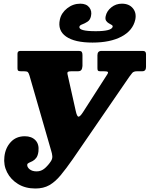

<svg xmlns="http://www.w3.org/2000/svg" viewBox="-20 -1034 834 1071"><path d="M660 -1013.5Q700 -1013.5 721.2 -987.8Q742.5 -962 734.5 -924Q721 -863.5 658 -830Q595 -796.5 496 -796.5Q396.5 -796.5 348.5 -830.2Q300.5 -864 314 -925Q322 -962 354.8 -987.8Q387.5 -1013.5 428 -1013.5Q461.5 -1013.5 477.8 -993Q494 -972.5 487.5 -944Q483 -922.5 467.8 -912.8Q452.5 -903 438.5 -898Q424.5 -893 423 -885Q417.5 -860 514 -860Q603 -860 608.5 -885Q609.5 -891 602.8 -895Q596 -899 586.8 -904.2Q577.5 -909.5 571.8 -918.5Q566 -927.5 569.5 -944Q575.5 -972.5 601 -993Q626.5 -1013.5 660 -1013.5ZM4.5 -159.5Q9.5 -208 39.5 -241Q69.5 -274 118.5 -274Q156 -274 177.5 -252Q199 -230 194.5 -189.5Q191.5 -165.5 182 -153.2Q172.5 -141 161.2 -135.2Q150 -129.5 141.2 -125.8Q132.5 -122 132 -115.5Q130.5 -102 145 -90Q159.5 -78 184.5 -78Q210 -78 229.8 -95.2Q249.5 -112.5 263.5 -134Q273 -148 271.8 -163Q270.5 -178 265.5 -193L144.5 -612.5Q140 -627.5 135 -632Q130 -636.5 113.5 -636.5H97Q87 -636.5 82.2 -639.2Q77.5 -642 77.5 -652.5V-734Q77.5 -750 93.5 -750H420.5Q432 -750 436 -744.5Q440 -739 440 -727V-666Q439 -651.5 433.8 -644Q428.5 -636.5 414.5 -636.5H379.5Q365.5 -636.5 360 -633.8Q354.5 -631 356.5 -620.5L402.5 -415Q409.5 -383 418.2 -383.2Q427 -383.5 442.5 -407.5L578 -618.5Q585.5 -630 580.8 -633.2Q576 -636.5 559 -636.5H538.5Q529 -636.5 526.2 -640.2Q523.5 -644 523.5 -654V-726Q523.5 -750 546 -750H777Q794.5 -750 794.5 -732V-660.5Q794.5 -636.5 773.5 -636.5H745Q725.5 -636.5 717.8 -627.2Q710 -618 701.5 -606L386 -146.5Q348 -92 317.8 -55.8Q287.5 -19.5 255 -1Q222.5 17.5 177.5 17.5Q121.5 17.5 80.8 -7.5Q40 -32.5 19.5 -72.8Q-1 -113 4.5 -159.5Z"/></svg>

Font: Besley* Narrow Heavy
Style: Italic
Weight: 800
Width: 4
Italic angle: -13°
Designer: Owen Earl
Foundry: indestructible type*
Version: Version 3.000; ttfautohint (v1.8.3)